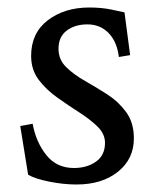

<svg xmlns="http://www.w3.org/2000/svg" viewBox="-20 -484 411 512"><path d="M184 8Q150 8 112 0.5Q74 -7 55 -18L34 -148L67 -154Q76 -105 103.5 -70.5Q131 -36 177 -36Q212 -36 236 -53Q260 -70 260 -103Q260 -127 240 -146.5Q220 -166 191 -184.5Q162 -203 132.5 -224Q103 -245 83 -271.5Q63 -298 63 -335Q63 -396 107.5 -430Q152 -464 218 -464Q251 -464 277 -458.5Q303 -453 312 -451L327 -337L297 -332Q292 -373 269.5 -396Q247 -419 213 -419Q180 -419 158 -402.5Q136 -386 136 -354Q136 -325 156.5 -305Q177 -285 207 -268Q237 -251 266.5 -232Q296 -213 316.5 -185Q337 -157 337 -115Q337 -60 294.5 -26Q252 8 184 8Z"/></svg>

Font: Joan
Style: Regular
Weight: 400
Designer: Paolo Biagini
Version: Version 1.001; ttfautohint (v1.8.4.7-5d5b);gftools[0.9.30]